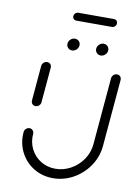

<svg xmlns="http://www.w3.org/2000/svg" viewBox="-86 -821 621 878"><g transform="rotate(10 224.5 -382.5)"><path d="M86.3 -310.7Q80.4 -310.7 75.6 -313.7Q70.7 -316.7 68.3 -321.9Q65.9 -327 66.3 -333L80.4 -496.3Q80.7 -502.2 84.3 -507.4Q87.8 -512.6 93.1 -515.6Q98.5 -518.5 104.4 -518.5Q110.4 -518.5 115.4 -515.6Q120.4 -512.6 122.8 -507.4Q125.2 -502.2 124.8 -496.3L110.7 -333Q110.4 -327 106.9 -321.9Q103.3 -316.7 97.8 -313.7Q92.2 -310.7 86.3 -310.7ZM428.9 -518.5Q434.8 -518.5 439.8 -515.6Q444.8 -512.6 447.2 -507.4Q449.6 -502.2 449.3 -496.3L422.2 -184.4Q417.8 -134.4 389.3 -92Q360.7 -49.6 316.3 -24.8Q271.9 0 221.9 0Q171.9 0 131.7 -24.8Q91.5 -49.6 70.4 -92Q49.3 -134.4 53.7 -184.4Q54.1 -190.4 57.4 -195.6Q60.7 -200.7 66.3 -203.7Q71.9 -206.7 77.8 -206.7Q83.7 -206.7 88.5 -203.7Q93.3 -200.7 95.9 -195.6Q98.5 -190.4 98.1 -184.4Q94.8 -146.3 110.7 -114.3Q126.7 -82.2 157 -63.3Q187.4 -44.4 225.6 -44.4Q263.3 -44.4 297.2 -63.3Q331.1 -82.2 352.8 -114.3Q374.4 -146.3 377.8 -184.4L404.8 -496.3Q405.2 -502.2 408.7 -507.4Q412.2 -512.6 417.6 -515.6Q423 -518.5 428.9 -518.5ZM314.4 -618.1Q315.6 -629.6 324.4 -637.8Q333.3 -645.9 344.8 -645.9Q352.2 -645.9 358.3 -642.2Q364.4 -638.5 367.6 -632Q370.7 -625.6 370 -618.1Q368.9 -606.7 360 -598.5Q351.1 -590.4 339.6 -590.4Q332.2 -590.4 326.1 -594.1Q320 -597.8 316.9 -604.3Q313.7 -610.7 314.4 -618.1ZM181.1 -618.1Q182.2 -629.6 191.1 -637.8Q200 -645.9 211.5 -645.9Q218.9 -645.9 225 -642.2Q231.1 -638.5 234.3 -632Q237.4 -625.6 236.7 -618.1Q235.6 -606.7 226.7 -598.5Q217.8 -590.4 206.3 -590.4Q198.9 -590.4 192.8 -594.1Q186.7 -597.8 183.5 -604.3Q180.4 -610.7 181.1 -618.1ZM185.6 -746.7Q186.3 -754.4 192.2 -759.8Q198.1 -765.2 205.9 -765.2H371.1Q378.9 -765.2 383.7 -759.8Q388.5 -754.4 387.8 -746.7Q387.4 -738.9 381.5 -733.5Q375.6 -728.1 367.8 -728.1H202.6Q194.8 -728.1 189.8 -733.5Q184.8 -738.9 185.6 -746.7Z"/></g></svg>

Font: 26F Galaxy Sans Oblique
Style: Regular
Weight: 400
Italic angle: -5°
Designer: C₂₉H₂₅N₃O₅
Version: Version 1.200;FEAKit 1.0